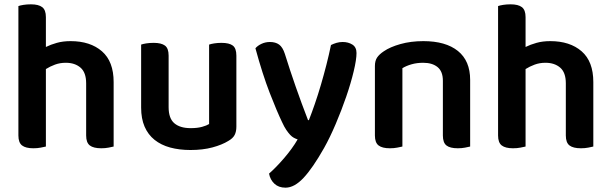

<svg xmlns="http://www.w3.org/2000/svg" viewBox="-20 -678 2825 887"><path d="M192 -1Q183 1 168 4Q153 7 134 7Q99 7 82 -6Q65 -19 65 -52V-650Q73 -653 88.5 -655.5Q104 -658 123 -658Q158 -658 175 -645Q192 -632 192 -599V-461Q214 -472 242.5 -480Q271 -488 306 -488Q397 -488 451 -441Q505 -394 505 -299V-1Q497 1 481.5 4Q466 7 448 7Q412 7 395 -6Q378 -19 378 -52V-293Q378 -343 352 -365.5Q326 -388 284 -388Q257 -388 234 -379.5Q211 -371 192 -359V-1Z M1072 -93Q1072 -70 1064 -54.5Q1056 -39 1035 -27Q1006 -9 961.5 3Q917 15 860 15Q808 15 766 3.5Q724 -8 694 -32Q664 -56 648 -93Q632 -130 632 -181V-472Q640 -475 655.5 -477.5Q671 -480 690 -480Q725 -480 742 -467.5Q759 -455 759 -421V-183Q759 -131 785.5 -108.5Q812 -86 861 -86Q892 -86 913.5 -92Q935 -98 946 -105V-472Q954 -475 969.5 -477.5Q985 -480 1003 -480Q1039 -480 1055.5 -467.5Q1072 -455 1072 -421V-93Z M1283 -114Q1259 -164 1226 -249Q1193 -334 1160 -455Q1170 -467 1188 -475.5Q1206 -484 1227 -484Q1253 -484 1269.5 -472Q1286 -460 1296 -429Q1343 -278 1403 -123H1407Q1420 -156 1434.5 -198Q1449 -240 1462.5 -286Q1476 -332 1488 -379Q1500 -426 1509 -470Q1521 -476 1534.5 -480Q1548 -484 1563 -484Q1589 -484 1608 -472Q1627 -460 1627 -433Q1627 -403 1614 -348.5Q1601 -294 1579.5 -231.5Q1558 -169 1531 -105.5Q1504 -42 1477 6Q1425 98 1382.5 143.5Q1340 189 1299 189Q1267 189 1247.5 170.5Q1228 152 1223 124Q1239 110 1257 91.5Q1275 73 1293 52Q1311 31 1327 9Q1343 -13 1355 -34Q1346 -37 1337.5 -41.5Q1329 -46 1320.5 -55Q1312 -64 1302.5 -78Q1293 -92 1283 -114Z M2026 -305Q2026 -348 2001.5 -368Q1977 -388 1935 -388Q1906 -388 1881.5 -381Q1857 -374 1839 -363V-1Q1830 1 1815 4Q1800 7 1781 7Q1746 7 1729 -6Q1712 -19 1712 -52V-373Q1712 -397 1722 -412Q1732 -427 1753 -441Q1782 -461 1830 -474.5Q1878 -488 1936 -488Q2039 -488 2095.5 -442.5Q2152 -397 2152 -309V-1Q2144 1 2128.5 4Q2113 7 2095 7Q2059 7 2042.5 -6Q2026 -19 2026 -52V-305Z M2408 -1Q2399 1 2384 4Q2369 7 2350 7Q2315 7 2298 -6Q2281 -19 2281 -52V-650Q2289 -653 2304.5 -655.5Q2320 -658 2339 -658Q2374 -658 2391 -645Q2408 -632 2408 -599V-461Q2430 -472 2458.5 -480Q2487 -488 2522 -488Q2613 -488 2667 -441Q2721 -394 2721 -299V-1Q2713 1 2697.5 4Q2682 7 2664 7Q2628 7 2611 -6Q2594 -19 2594 -52V-293Q2594 -343 2568 -365.5Q2542 -388 2500 -388Q2473 -388 2450 -379.5Q2427 -371 2408 -359V-1Z"/></svg>

Font: Baloo Paaji 2 SemiBold
Style: Regular
Weight: 600
Designer: Shuchita Grover, Noopur Datye and Ek Type
Foundry: Ek Type
Version: Version 1.640;hotconv 1.0.111;makeotfexe 2.5.65597; ttfautoh